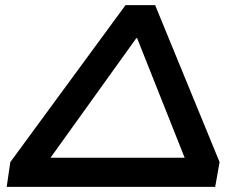

<svg xmlns="http://www.w3.org/2000/svg" viewBox="-20 -725 939 745"><path d="M6 0 20 -96 467 -705H582L832 -96L815 0ZM509 -577 148 -74V-113H720L712 -74L512 -577Z"/></svg>

Font: Nunito Sans 10pt Expanded
Style: Bold Italic
Weight: 700
Width: 7
Italic angle: -9°
Designer: Vernon Adams
Foundry: Vernon Adams
Version: Version 3.101;gftools[0.9.27]